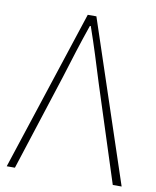

<svg xmlns="http://www.w3.org/2000/svg" viewBox="-82 -790 696 854"><g transform="rotate(10 266.0 -363.0)"><path d="M7 0H44L184 -434C212 -524 232 -590 263 -679H267C298 -590 318 -524 346 -434L486 0H526L284 -726H245Z"/></g></svg>

Font: Noto Sans CJK JP Thin
Style: Regular
Weight: 250
Designer: Ryoko NISHIZUKA (kana & ideographs); Paul D. Hunt (Latin, Greek & Cyrillic); Wenlong ZHANG (bopomofo); Sandoll Communica
Foundry: Adobe Systems Incorporated
Version: Version 1.004;PS 1.004;hotconv 1.0.82;makeotf.lib2.5.63406